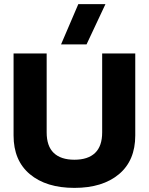

<svg xmlns="http://www.w3.org/2000/svg" viewBox="-20 -904 724 934"><path d="M361 -884H493L401 -688H277ZM46 -245V-644H207V-260Q207 -193 241.5 -160Q276 -127 342 -127Q408 -127 442.5 -160Q477 -193 477 -260V-644H638V-245Q638 -123 558.5 -56.5Q479 10 342 10Q205 10 125.5 -56.5Q46 -123 46 -245Z"/></svg>

Font: Kanit SemiBold
Style: Regular
Weight: 600
Designer: Katatrad Team
Foundry: CadsonDemak
Version: Version 1.030